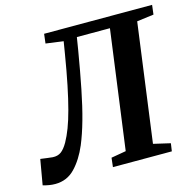

<svg xmlns="http://www.w3.org/2000/svg" viewBox="-138 -855 989 973"><g transform="rotate(-15 356.0 -368.0)"><path d="M332.5 -684 321.5 -616Q303.5 -509 286.2 -422.5Q269 -336 250 -268.2Q231 -200.5 209.5 -149Q180.5 -80.5 138.5 -36.8Q96.5 7 35 7Q19 7 3.8 4.5Q-11.5 2 -29.5 -3L-6.5 -135.5Q13 -133 28.5 -130.8Q44 -128.5 57 -127.5Q83.5 -126 101.2 -139Q119 -152 136.5 -182.5Q152.5 -211 167 -249Q181.5 -287 195.2 -338.5Q209 -390 223.2 -459.2Q237.5 -528.5 252.5 -620L262.5 -681L170.5 -693.5L176.5 -743H743L737 -693.5L648.5 -682L565 -61.5L653.5 -41L647.5 0H338.5L344 -48L422 -61.5L506 -684Z"/></g></svg>

Font: Merriweather
Style: Bold Italic
Weight: 700
Italic angle: -7.8°
Version: Version 2.101